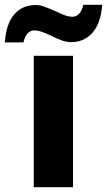

<svg xmlns="http://www.w3.org/2000/svg" viewBox="-67 -782 447 802"><path d="M74 0V-549H238V0ZM231 -606Q212 -606 193 -612.5Q174 -619 148 -632Q125 -643 108 -649Q91 -655 75 -655Q61 -655 49 -643Q37 -631 31 -605H-47Q-41 -684 -7 -722.5Q27 -761 82 -761Q100 -761 116.5 -755Q133 -749 163 -736Q188 -724 204.5 -718Q221 -712 237 -712Q251 -712 263 -724Q275 -736 281 -762H360Q354 -684 319 -645Q284 -606 231 -606Z"/></svg>

Font: Noto Sans UI ExtraBold
Style: Regular
Weight: 800
Designer: Monotype Design Team
Foundry: Monotype Imaging Inc.
Version: Version 1.001